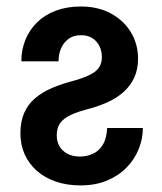

<svg xmlns="http://www.w3.org/2000/svg" viewBox="-20 -558 495 588"><path d="M153.8 -143.6Q153.8 -124.5 162.1 -110.1Q170.4 -95.7 186.3 -87.2Q202.1 -78.6 225.1 -78.6Q245.6 -78.6 264.2 -86.9Q282.7 -95.2 294.7 -114.5Q306.6 -133.8 308.1 -166H417.5Q417.5 -133.3 405 -102.1Q392.6 -70.8 368.4 -45.7Q344.2 -20.5 308.6 -5.4Q272.9 9.8 226.6 9.8Q184.6 9.8 150.6 -2Q116.7 -13.7 92.5 -35.2Q68.4 -56.6 55.4 -85.7Q42.5 -114.7 42.5 -149.9Q42.5 -185.5 54 -211.9Q65.4 -238.3 87.4 -257.1Q109.4 -275.9 139.9 -288.8Q170.4 -301.8 208.5 -311.5Q240.2 -320.8 258.5 -330.6Q276.9 -340.3 284.4 -353.3Q292 -366.2 292 -383.3Q292 -400.9 284.9 -416Q277.8 -431.2 263.7 -440.7Q249.5 -450.2 228 -450.2Q204.6 -450.2 189.5 -438.7Q174.3 -427.2 166.7 -409.2Q159.2 -391.1 159.2 -370.1H45.4Q45.4 -405.8 57.9 -436.3Q70.3 -466.8 93.8 -489.7Q117.2 -512.7 151.1 -525.4Q185.1 -538.1 227.5 -538.1Q281.2 -538.1 320.8 -516.1Q360.4 -494.1 381.6 -458Q402.8 -421.9 402.8 -378.4Q402.8 -345.2 390.9 -319.8Q378.9 -294.4 357.7 -275.6Q336.4 -256.8 307.1 -243.9Q277.8 -231 242.7 -222.2Q205.1 -211.9 186 -200.2Q167 -188.5 160.4 -174.6Q153.8 -160.6 153.8 -143.6Z"/></svg>

Font: Roboto Condensed Medium
Style: Regular
Weight: 500
Designer: Christian Robertson
Foundry: Google
Version: Version 3.0